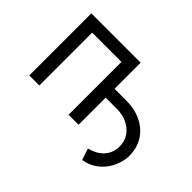

<svg xmlns="http://www.w3.org/2000/svg" viewBox="-136 -800 1194 1194"><g transform="rotate(45 461.0 -203.0)"><path d="M681.6 139.6 656.2 63.5Q722.2 46.4 754.6 7.3Q787.1 -31.7 787.1 -84Q787.1 -131.8 762.9 -166.3Q738.8 -200.7 698.5 -219.5Q658.2 -238.3 610.4 -238.3H474.6V-316.4H610.4Q686 -316.9 744.9 -288.8Q803.7 -260.7 837.4 -208.5Q871.1 -156.2 871.1 -84Q871.1 -56.6 860.8 -22.2Q850.6 12.2 828.1 45.9Q805.7 79.6 769.5 105Q733.4 130.4 681.6 139.6ZM510.7 -545.9V0H422.9V-464.8H165.5V0H77.1V-545.9Z"/></g></svg>

Font: Inter Variable
Style: Regular
Weight: 400
Designer: Rasmus Andersson
Foundry: rsms
Version: Version 4.001;git-9221beed3